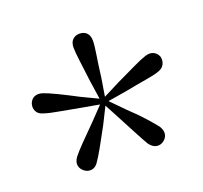

<svg xmlns="http://www.w3.org/2000/svg" viewBox="-82 -906 641 605"><g transform="rotate(-20 238.0 -604.0)"><path d="M231 -585 220 -659Q215 -700 211 -730.5Q207 -761 207 -777Q207 -794 216 -803Q225 -812 239 -812Q254 -812 263 -803Q272 -794 272 -777Q272 -761 267 -730.5Q262 -700 257 -659L245 -585ZM236 -578 163 -591Q122 -599 92.5 -604Q63 -609 46 -615Q31 -619 25 -630.5Q19 -642 23 -656Q28 -670 39.5 -675Q51 -680 67 -675Q82 -670 110 -656.5Q138 -643 174 -624L241 -592ZM244 -581 211 -515Q192 -480 177 -453Q162 -426 152 -412Q143 -398 130 -396Q117 -394 106 -402Q94 -411 92 -423.5Q90 -436 100 -450Q110 -463 132 -485.5Q154 -508 182 -536L233 -589ZM244 -590 297 -536Q326 -509 346.5 -486Q367 -463 377 -450Q386 -436 384.5 -423.5Q383 -411 371 -402Q360 -394 347.5 -396Q335 -398 324 -412Q316 -425 301.5 -452.5Q287 -480 268 -516L233 -582ZM236 -592 303 -626Q341 -644 368 -657Q395 -670 411 -675Q427 -680 438.5 -674.5Q450 -669 455 -656Q458 -642 452 -630.5Q446 -619 430 -614Q416 -609 385.5 -604Q355 -599 314 -591L241 -579Z"/></g></svg>

Font: Noto Serif KR ExtraLight Light
Style: Regular
Weight: 300
Version: Version 2.003-H1;hotconv 1.1.1;makeotfexe 2.6.0